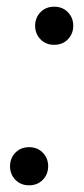

<svg xmlns="http://www.w3.org/2000/svg" viewBox="-20 -549 250 574"><path d="M67 5Q42 5 26 -11.5Q10 -28 10 -52Q10 -76 26 -92.5Q42 -109 67 -109Q92 -109 108 -92.5Q124 -76 124 -52Q124 -28 108 -11.5Q92 5 67 5ZM142 -415Q117 -415 101 -431.5Q85 -448 85 -472Q85 -496 101 -512.5Q117 -529 142 -529Q167 -529 183 -512.5Q199 -496 199 -472Q199 -448 183 -431.5Q167 -415 142 -415Z"/></svg>

Font: DM Sans 11pt
Style: Italic
Weight: 400
Italic angle: -10°
Version: Version 4.004;gftools[0.9.30]